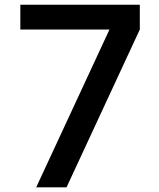

<svg xmlns="http://www.w3.org/2000/svg" viewBox="-20 -768 677 816"><path d="M66.4 -642.6V-748H574.2V-642.6L262.7 28.3H133.8L445.3 -642.6Z"/></svg>

Font: GenEi M Gothic v2 Medium
Style: Regular
Weight: 500
Version: Version 2.0